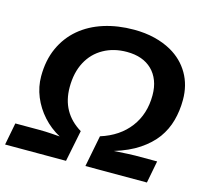

<svg xmlns="http://www.w3.org/2000/svg" viewBox="-117 -814 999 929"><g transform="rotate(15 382.0 -349.0)"><path d="M443.8 -698.2Q500 -698.2 547.6 -686.5Q595.2 -674.8 633.3 -653.3Q693.4 -619.1 726.6 -562Q759.8 -504.9 759.8 -431.2Q759.8 -376.5 746.3 -327.1Q732.9 -277.8 702.6 -235.8Q671.9 -194.3 622.3 -161.1Q572.8 -127.9 500.5 -106Q541 -108.4 567.4 -109.9Q593.8 -111.3 606.4 -111.3H716.3L694.8 0H386.7L417.5 -157.2Q510.3 -186.5 561 -253.4Q611.8 -320.3 611.8 -414.6Q611.8 -455.1 599.6 -486.8Q587.4 -518.6 564.9 -540.5Q519 -585.4 438.5 -585.4Q373 -585.4 322.3 -557.1Q271 -528.8 242.7 -475.6Q214.4 -422.4 214.4 -349.1Q214.4 -221.7 321.3 -157.2L289.6 0H-15.6L5.9 -111.3H125.5Q156.2 -111.3 187.5 -109.1Q218.8 -106.9 229.5 -106Q180.7 -132.3 144.3 -172.9Q107.9 -213.4 87.6 -262.7Q67.4 -312 67.4 -364.7Q67.4 -444.8 95.7 -507.1Q124 -569.3 174.3 -611.8Q224.6 -654.3 293.7 -676.3Q362.8 -698.2 443.8 -698.2Z"/></g></svg>

Font: Arimo
Style: Bold Italic
Weight: 700
Italic angle: -12°
Designer: Steve Matteson
Foundry: Monotype Imaging Inc.
Version: Version 1.33